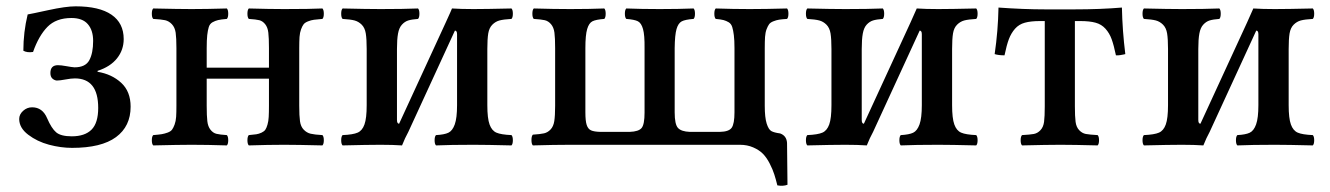

<svg xmlns="http://www.w3.org/2000/svg" viewBox="-20 -460 4224 610"><path d="M209 9.8Q173.3 9.8 135.7 -0.2Q98.1 -10.3 69.6 -32Q41 -53.7 41 -82Q41 -96.7 53.5 -107.9Q65.9 -119.1 82 -119.1Q115.2 -119.1 129.9 -84Q143.6 -52.2 158.4 -39.6Q173.3 -26.9 208 -26.9Q249.5 -26.9 270.8 -48.1Q292 -69.3 292 -117.2Q292 -210.9 217.8 -210.9Q206.1 -210.9 188 -207.5Q169.9 -204.1 160.2 -204.1Q151.9 -205.1 146 -210.9Q140.1 -216.8 140.1 -228Q140.1 -252.9 164.1 -252.9Q173.8 -252.9 190.9 -249.8Q208 -246.6 216.8 -246.1Q251.5 -246.1 263.7 -268.6Q275.9 -291 275.9 -330.1Q275.9 -363.8 259 -383.3Q242.2 -402.8 207 -402.8Q158.2 -402.8 130.6 -374.5Q103 -346.2 85 -294.9Q66.4 -292 54.2 -298.8Q54.2 -357.9 67.9 -414.1Q77.1 -415.5 133.1 -427.7Q189 -439.9 220.2 -439.9Q295.4 -439.9 334.2 -413.3Q373 -386.7 373 -335.9Q373 -301.3 351.8 -274.7Q330.6 -248 290 -234.9V-231.9Q335 -224.6 365 -197Q395 -169.4 395 -121.1Q395 -58.6 348.6 -24.4Q302.2 9.8 209 9.8Z M466.8 2Q462.4 -2.4 462.4 -14.4Q462.4 -26.4 466.8 -30.8Q484.4 -32.2 493.7 -33.7Q502.9 -35.2 512.7 -38.8Q522.5 -42.5 526.6 -48.1Q530.8 -53.7 534.7 -64.2Q538.6 -74.7 539.6 -88.6Q540.5 -102.5 540.5 -124V-307.1Q540.5 -339.4 538.1 -356.2Q535.6 -373 526.1 -383.1Q516.6 -393.1 504.6 -395.8Q492.7 -398.4 466.8 -399.9Q462.4 -404.3 462.4 -416.5Q462.4 -428.7 466.8 -433.1Q548.8 -431.2 588.4 -431.2Q636.2 -431.2 700.7 -433.1Q705.1 -428.7 705.1 -416.5Q705.1 -404.3 700.7 -399.9Q682.1 -398.4 672.9 -396.2Q663.6 -394 655 -389.2Q646.5 -384.3 643.3 -374Q640.1 -363.8 638.4 -348.4Q636.7 -333 636.7 -307.1V-245.1H834.5V-307.1Q834.5 -339.4 832.5 -356.2Q830.6 -373 822.5 -383.1Q814.5 -393.1 804 -395.8Q793.5 -398.4 770.5 -399.9Q766.1 -404.3 766.1 -416.5Q766.1 -428.7 770.5 -433.1Q836.9 -431.2 882.8 -431.2Q966.3 -431.2 1004.4 -433.1Q1008.8 -428.7 1008.8 -416.5Q1008.8 -404.3 1004.4 -399.9Q986.8 -398.4 977.5 -397.2Q968.3 -396 958.5 -392.1Q948.7 -388.2 944.6 -382.8Q940.4 -377.4 936.5 -366.9Q932.6 -356.4 931.6 -342.5Q930.7 -328.6 930.7 -307.1V-124Q930.7 -91.8 933.1 -74.7Q935.5 -57.6 945.1 -47.9Q954.6 -38.1 966.8 -35.2Q979 -32.2 1004.4 -30.8Q1008.8 -26.4 1008.8 -14.4Q1008.8 -2.4 1004.4 2Q924.3 0 882.8 0Q832 0 770.5 2Q766.1 -2.4 766.1 -14.4Q766.1 -26.4 770.5 -30.8Q786.1 -32.2 794.4 -33.4Q802.7 -34.7 811 -38.6Q819.3 -42.5 823 -47.9Q826.7 -53.2 829.8 -64Q833 -74.7 833.7 -88.6Q834.5 -102.5 834.5 -124V-210H636.7V-124Q636.7 -91.8 638.7 -75Q640.6 -58.1 648.7 -47.9Q656.7 -37.6 667.5 -34.9Q678.2 -32.2 700.7 -30.8Q705.1 -26.4 705.1 -14.4Q705.1 -2.4 700.7 2Q639.2 0 588.4 0Q548.8 0 466.8 2Z M1248 -66.9 1396 -388.2Q1414.6 -428.7 1416 -433.1Q1444.3 -431.2 1484.4 -431.2Q1522.9 -431.2 1605 -433.1Q1609.4 -428.7 1609.4 -416.5Q1609.4 -404.3 1605 -399.9Q1579.6 -398.4 1566.9 -395Q1554.2 -391.6 1544.2 -381.6Q1534.2 -371.6 1531.2 -353.8Q1528.3 -335.9 1528.3 -304.2V-126Q1528.3 -84 1535.4 -64.5Q1542.5 -44.9 1557.1 -38.6Q1571.8 -32.2 1605 -30.8Q1609.4 -26.4 1609.4 -14.4Q1609.4 -2.4 1605 2Q1524.9 0 1484.4 0Q1411.1 0 1365.2 2Q1360.8 -2.4 1360.8 -14.4Q1360.8 -26.4 1365.2 -30.8Q1391.6 -32.2 1404.5 -38.3Q1417.5 -44.4 1424.8 -64.7Q1432.1 -85 1432.1 -126V-351.1Q1432.1 -362.8 1425.3 -362.8L1277.3 -41Q1266.6 -21.5 1257.3 2Q1229 0 1189 0Q1148.4 0 1068.4 2Q1064 -2.4 1064 -14.4Q1064 -26.4 1068.4 -30.8Q1101.6 -32.2 1116.2 -38.6Q1130.9 -44.9 1137.9 -64.5Q1145 -84 1145 -126V-304.2Q1145 -335.9 1142.1 -353.8Q1139.2 -371.6 1129.2 -381.6Q1119.1 -391.6 1106.4 -395Q1093.8 -398.4 1068.4 -399.9Q1064 -404.3 1064 -416.5Q1064 -428.7 1068.4 -433.1Q1146.5 -431.2 1189 -431.2Q1262.2 -431.2 1308.1 -433.1Q1312.5 -428.7 1312.5 -416.5Q1312.5 -404.3 1308.1 -399.9Q1288.1 -398.4 1277.1 -395Q1266.1 -391.6 1257.1 -381.8Q1248 -372.1 1244.6 -353.5Q1241.2 -335 1241.2 -304.2V-79.1Q1241.2 -66.9 1248 -66.9Z M1672.9 2Q1668.5 -2.4 1668.5 -15.1Q1668.5 -27.8 1672.9 -32.2Q1696.8 -33.7 1708.5 -36.4Q1720.2 -39.1 1729.2 -48.6Q1738.3 -58.1 1741 -75.2Q1743.7 -92.3 1743.7 -124V-307.1Q1743.7 -339.4 1741.5 -356.2Q1739.3 -373 1730.7 -383.1Q1722.2 -393.1 1710.9 -395.8Q1699.7 -398.4 1675.8 -399.9Q1671.4 -404.3 1671.4 -416.5Q1671.4 -428.7 1675.8 -433.1Q1740.2 -431.2 1791.5 -431.2Q1852.1 -431.2 1899.9 -433.1Q1904.3 -428.7 1904.3 -416.5Q1904.3 -404.3 1899.9 -399.9Q1873 -397.9 1862.1 -392.3Q1851.1 -386.7 1845.5 -367.7Q1839.8 -348.6 1839.8 -307.1V-103Q1839.8 -75.7 1844 -63Q1848.1 -50.3 1857.7 -45.9Q1867.2 -41.5 1887.7 -41H1980.5Q2009.3 -42 2018.6 -53.5Q2027.8 -64.9 2027.8 -102.1V-307.1Q2028.3 -348.6 2022.9 -367.7Q2017.6 -386.7 2006.8 -392.3Q1996.1 -397.9 1969.7 -399.9Q1965.3 -404.3 1965.3 -416.5Q1965.3 -428.7 1969.7 -433.1Q2017.6 -431.2 2075.7 -431.2Q2135.7 -431.2 2183.6 -433.1Q2188 -428.7 2188 -416.5Q2188 -404.3 2183.6 -399.9Q2156.7 -397.9 2145.8 -392.1Q2134.8 -386.2 2129.4 -367.7Q2124 -349.1 2123.5 -307.1V-103Q2123.5 -64.9 2134 -53.5Q2144.5 -42 2171.9 -41H2266.6Q2295.9 -41.5 2304.7 -54.2Q2313.5 -66.9 2313.5 -103V-307.1Q2313.5 -332.5 2311.5 -348.1Q2309.6 -363.8 2306.4 -374Q2303.2 -384.3 2295.2 -389.2Q2287.1 -394 2278.8 -396.2Q2270.5 -398.4 2253.9 -399.9Q2249.5 -404.3 2249.5 -416.5Q2249.5 -428.7 2253.9 -433.1Q2309.6 -431.2 2361.8 -431.2Q2412.1 -431.2 2480.5 -433.1Q2484.9 -428.7 2484.9 -416.5Q2484.9 -404.3 2480.5 -399.9Q2464.4 -398.9 2455.3 -397.5Q2446.3 -396 2437 -392.3Q2427.7 -388.7 2423.6 -383.1Q2419.4 -377.4 2415.5 -367.2Q2411.6 -356.9 2410.6 -342.8Q2409.7 -328.6 2409.7 -307.1V-124Q2409.7 -86.4 2415.8 -67.4Q2421.9 -48.3 2430.7 -43.5Q2439.5 -38.6 2458.5 -36.1Q2479 -28.8 2480.5 -5.9L2481.9 127Q2467.8 132.3 2449.7 128.9Q2444.8 108.9 2439.9 93.8Q2435.1 78.6 2425.5 59.8Q2416 41 2404.1 28.8Q2392.1 16.6 2373 8.3Q2354 0 2330.6 0H1791.5Q1741.2 0 1672.9 2Z M2724.6 -66.9 2872.6 -388.2Q2891.1 -428.7 2892.6 -433.1Q2920.9 -431.2 2960.9 -431.2Q2999.5 -431.2 3081.5 -433.1Q3085.9 -428.7 3085.9 -416.5Q3085.9 -404.3 3081.5 -399.9Q3056.2 -398.4 3043.5 -395Q3030.8 -391.6 3020.8 -381.6Q3010.7 -371.6 3007.8 -353.8Q3004.9 -335.9 3004.9 -304.2V-126Q3004.9 -84 3012 -64.5Q3019 -44.9 3033.7 -38.6Q3048.3 -32.2 3081.5 -30.8Q3085.9 -26.4 3085.9 -14.4Q3085.9 -2.4 3081.5 2Q3001.5 0 2960.9 0Q2887.7 0 2841.8 2Q2837.4 -2.4 2837.4 -14.4Q2837.4 -26.4 2841.8 -30.8Q2868.2 -32.2 2881.1 -38.3Q2894 -44.4 2901.4 -64.7Q2908.7 -85 2908.7 -126V-351.1Q2908.7 -362.8 2901.9 -362.8L2753.9 -41Q2743.2 -21.5 2733.9 2Q2705.6 0 2665.5 0Q2625 0 2544.9 2Q2540.5 -2.4 2540.5 -14.4Q2540.5 -26.4 2544.9 -30.8Q2578.1 -32.2 2592.8 -38.6Q2607.4 -44.9 2614.5 -64.5Q2621.6 -84 2621.6 -126V-304.2Q2621.6 -335.9 2618.7 -353.8Q2615.7 -371.6 2605.7 -381.6Q2595.7 -391.6 2583 -395Q2570.3 -398.4 2544.9 -399.9Q2540.5 -404.3 2540.5 -416.5Q2540.5 -428.7 2544.9 -433.1Q2623 -431.2 2665.5 -431.2Q2738.8 -431.2 2784.7 -433.1Q2789.1 -428.7 2789.1 -416.5Q2789.1 -404.3 2784.7 -399.9Q2764.6 -398.4 2753.7 -395Q2742.7 -391.6 2733.6 -381.8Q2724.6 -372.1 2721.2 -353.5Q2717.8 -335 2717.8 -304.2V-79.1Q2717.8 -66.9 2724.6 -66.9Z M3299.3 -122.1V-393.1H3284.2Q3254.9 -393.1 3236.1 -387.9Q3217.3 -382.8 3204.8 -368.7Q3192.4 -354.5 3185.3 -335.7Q3178.2 -316.9 3171.4 -284.2Q3152.8 -284.2 3140.1 -288.1Q3150.9 -361.8 3152.3 -436Q3232.4 -430.2 3301.3 -430.2H3393.1Q3475.6 -430.2 3544.4 -436Q3545.9 -362.8 3555.2 -288.1Q3553.2 -287.6 3550 -286.9Q3546.9 -286.1 3539.1 -284.9Q3531.2 -283.7 3525.4 -284.2Q3518.6 -316.9 3511.7 -335.7Q3504.9 -354.5 3492.2 -368.7Q3479.5 -382.8 3460.7 -387.9Q3441.9 -393.1 3412.1 -393.1H3395V-122.1Q3395 -89.8 3397.2 -73Q3399.4 -56.2 3408.7 -46.4Q3418 -36.6 3429.7 -34.4Q3441.4 -32.2 3467.3 -30.8Q3471.7 -26.4 3471.7 -14.4Q3471.7 -2.4 3467.3 2Q3391.1 0 3349.1 0Q3307.1 0 3227.1 2Q3222.7 -2.4 3222.7 -14.4Q3222.7 -26.4 3227.1 -30.8Q3252.9 -32.2 3264.6 -34.4Q3276.4 -36.6 3285.6 -46.4Q3294.9 -56.2 3297.1 -73Q3299.3 -89.8 3299.3 -122.1Z M3793.9 -66.9 3941.9 -388.2Q3960.4 -428.7 3961.9 -433.1Q3990.2 -431.2 4030.3 -431.2Q4068.8 -431.2 4150.9 -433.1Q4155.3 -428.7 4155.3 -416.5Q4155.3 -404.3 4150.9 -399.9Q4125.5 -398.4 4112.8 -395Q4100.1 -391.6 4090.1 -381.6Q4080.1 -371.6 4077.1 -353.8Q4074.2 -335.9 4074.2 -304.2V-126Q4074.2 -84 4081.3 -64.5Q4088.4 -44.9 4103 -38.6Q4117.7 -32.2 4150.9 -30.8Q4155.3 -26.4 4155.3 -14.4Q4155.3 -2.4 4150.9 2Q4070.8 0 4030.3 0Q3957 0 3911.1 2Q3906.7 -2.4 3906.7 -14.4Q3906.7 -26.4 3911.1 -30.8Q3937.5 -32.2 3950.4 -38.3Q3963.4 -44.4 3970.7 -64.7Q3978 -85 3978 -126V-351.1Q3978 -362.8 3971.2 -362.8L3823.2 -41Q3812.5 -21.5 3803.2 2Q3774.9 0 3734.9 0Q3694.3 0 3614.3 2Q3609.9 -2.4 3609.9 -14.4Q3609.9 -26.4 3614.3 -30.8Q3647.5 -32.2 3662.1 -38.6Q3676.8 -44.9 3683.8 -64.5Q3690.9 -84 3690.9 -126V-304.2Q3690.9 -335.9 3688 -353.8Q3685.1 -371.6 3675 -381.6Q3665 -391.6 3652.3 -395Q3639.6 -398.4 3614.3 -399.9Q3609.9 -404.3 3609.9 -416.5Q3609.9 -428.7 3614.3 -433.1Q3692.4 -431.2 3734.9 -431.2Q3808.1 -431.2 3854 -433.1Q3858.4 -428.7 3858.4 -416.5Q3858.4 -404.3 3854 -399.9Q3834 -398.4 3823 -395Q3812 -391.6 3803 -381.8Q3793.9 -372.1 3790.5 -353.5Q3787.1 -335 3787.1 -304.2V-79.1Q3787.1 -66.9 3793.9 -66.9Z"/></svg>

Font: Common Serif Medium
Style: Regular
Weight: 500
Designer: Philipp H. Poll, Khaled Hosny
Foundry: Stefan Peev, Context Ltd.
Version: Version 1.026